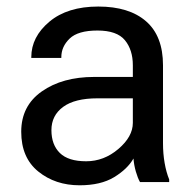

<svg xmlns="http://www.w3.org/2000/svg" viewBox="-20 -548 580 578"><path d="M43.9 -151.4Q43.9 -73.2 95.2 -31.7Q146.5 9.8 219.7 9.8Q283.2 9.8 323.5 -14.6Q363.8 -39.1 381.8 -70.8Q383.3 -51.3 388.9 -31.7Q394.5 -12.2 401.4 0H489.3V-7.8Q480.5 -29.3 475.6 -57.4Q470.7 -85.4 470.7 -117.2V-351.6Q470.7 -439.5 419.7 -483.9Q368.7 -528.3 275.9 -528.3Q183.1 -528.3 128.7 -482.7Q74.2 -437 74.2 -376V-373.5H164.6V-376Q164.6 -407.7 189.7 -431.9Q214.8 -456.1 273.4 -456.1Q332 -456.1 356 -427Q379.9 -397.9 379.9 -351.6V-316.4H263.7Q168 -316.4 106 -272.9Q43.9 -229.5 43.9 -151.4ZM134.8 -156.2Q134.8 -200.2 169.9 -226.1Q205.1 -252 273.4 -252H379.9V-178.2Q379.9 -136.7 336.4 -99.6Q293 -62.5 239.3 -62.5Q185.5 -62.5 160.2 -87.4Q134.8 -112.3 134.8 -156.2Z"/></svg>

Font: Roboto Flex
Style: Regular
Weight: 400
Designer: Berlow after Robertson
Foundry: Google
Version: Version 3.200;gftools[0.9.32]